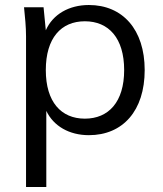

<svg xmlns="http://www.w3.org/2000/svg" viewBox="-20 -531 650 767"><path d="M84 -386V216H165V-88C194 -27 257 9 335 9C471 9 558 -89 558 -251C558 -413 470 -511 335 -511C256 -511 191 -474 163 -410L154 -502H76C80 -463 84 -423 84 -386ZM319 -57C224 -57 163 -124 163 -251C163 -379 224 -446 319 -446C414 -446 476 -379 476 -251C476 -124 414 -57 319 -57Z"/></svg>

Font: Poppy and Pepper
Style: Regular
Weight: 400
Designer: Thy Ha
Foundry: Thy Ha
Version: Version 0.001;Glyphs 3.2 (3227)